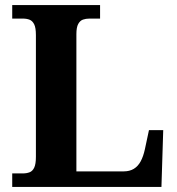

<svg xmlns="http://www.w3.org/2000/svg" viewBox="-20 -734 694 754"><path d="M28 0V-53H70Q84.6 -53 96.3 -57.5Q108 -62 114.5 -76Q121 -90 121 -118V-596Q121 -624.9 114.3 -638.4Q107.6 -652 96.3 -656.5Q85 -661 70 -661H28V-714H373V-661H331Q317.3 -661 305.8 -657Q294.3 -652.9 287.2 -639.9Q280 -626.9 280 -600V-61H466Q489 -61 505.5 -71Q522 -81 532.5 -100.5Q543 -120 549 -148L565 -223H621L614 0Z"/></svg>

Font: Noto Serif Armenian
Style: Regular
Weight: 400
Designer: Monotype Design Team
Foundry: Monotype Imaging Inc.
Version: Version 2.007